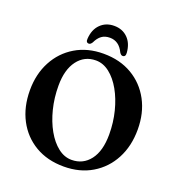

<svg xmlns="http://www.w3.org/2000/svg" viewBox="-158 -1026 1084 1169"><g transform="rotate(20 384.0 -441.0)"><path d="M380.5 -714Q486.5 -714 565.5 -667.5Q644.5 -621 688.5 -539Q732.5 -457 732.5 -350.5Q732.5 -243 689 -160.8Q645.5 -78.5 567.2 -31.8Q489 15 385 15Q279 15 200 -31.5Q121 -78 77.2 -161Q33.5 -244 33.5 -352.5Q33.5 -457 77 -538.8Q120.5 -620.5 198.5 -667.2Q276.5 -714 380.5 -714ZM579.5 -263Q579.5 -340.5 561.5 -411.8Q543.5 -483 512 -538.8Q480.5 -594.5 439 -627Q397.5 -659.5 350.5 -659.5Q276.5 -659.5 232 -600.5Q187.5 -541.5 187.5 -437.5Q187.5 -358.5 205.5 -287Q223.5 -215.5 255 -159.8Q286.5 -104 327.8 -71.8Q369 -39.5 416 -39.5Q490 -39.5 534.8 -97.8Q579.5 -156 579.5 -263ZM383 -818.5Q351 -818.5 329.8 -803Q308.5 -787.5 293.5 -755.5Q284 -740.5 273.5 -740.5Q253.5 -740.5 256 -767Q260 -827 294.8 -861.2Q329.5 -895.5 383 -895.5Q436.5 -895.5 471 -861.2Q505.5 -827 510 -767Q512 -740.5 492 -740.5Q481.5 -740.5 472 -755.5Q442.5 -818.5 383 -818.5Z"/></g></svg>

Font: Fraunces 72pt S050 SemiBold
Style: Regular
Weight: 600
Version: Version 1.000; ttfautohint (v1.8.3)